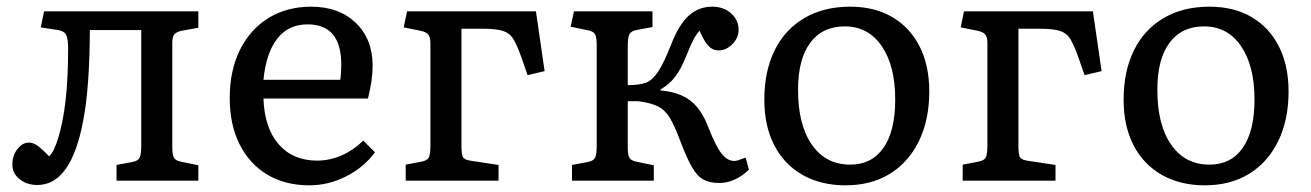

<svg xmlns="http://www.w3.org/2000/svg" viewBox="-20 -541 3925 575"><path d="M92 13Q60 13 38.5 -4.5Q17 -22 17 -48Q17 -75 32 -94.5Q47 -114 67 -114Q79 -114 92 -105Q105 -96 127 -73Q142 -86 155 -130Q184 -225 184 -395Q184 -425 178 -436.5Q172 -448 154 -451L102 -459L112 -507H574V-458L525 -449Q509 -446 502.5 -438.5Q496 -431 496 -414V-100Q496 -77 501 -68.5Q506 -60 521 -57L574 -46V0H329V-47L377 -56Q393 -59 398 -68.5Q403 -78 403 -104V-451H249Q249 -373 244 -301Q239 -229 229 -179Q193 13 92 13Z M907 14Q834 14 780.5 -18Q727 -50 697.5 -109Q668 -168 668 -247Q668 -330 698.5 -391.5Q729 -453 784 -487Q839 -521 912 -521Q995 -521 1045.5 -472.5Q1096 -424 1096 -344Q1096 -302 1082 -246H769Q772 -158 814.5 -109Q857 -60 930 -60Q968 -60 1004 -76Q1040 -92 1068 -120L1103 -85Q1069 -39 1016 -12.5Q963 14 907 14ZM769 -302H999Q1002 -322 1002 -348Q1002 -468 901 -468Q844 -468 810.5 -425.5Q777 -383 769 -302Z M1195 0V-48L1243 -57Q1262 -61 1265.5 -72.5Q1269 -84 1269 -105V-412Q1269 -428 1263.5 -436.5Q1258 -445 1239 -449L1189 -459L1199 -507H1585L1611 -328L1560 -316L1543 -365Q1530 -402 1519 -421.5Q1508 -441 1487.5 -448Q1467 -455 1425 -455H1362V-103Q1362 -82 1365.5 -72.5Q1369 -63 1387 -60L1473 -47V0Z M2134 7Q2106 7 2087 -3Q2068 -13 2052 -41Q2036 -69 2016 -122Q2000 -165 1986 -188Q1972 -211 1953 -221Q1934 -231 1904 -236Q1895 -238 1884.5 -238Q1874 -238 1860 -238V-100Q1860 -77 1865 -68.5Q1870 -60 1885 -57L1938 -46V0H1693V-47L1741 -56Q1757 -59 1762 -68.5Q1767 -78 1767 -104V-407Q1767 -430 1762 -438.5Q1757 -447 1742 -450L1689 -461L1699 -507H1934V-460L1886 -451Q1870 -448 1865 -438.5Q1860 -429 1860 -403V-286Q1893 -286 1914 -293Q1934 -301 1951 -326.5Q1968 -352 1990 -408Q2013 -467 2042.5 -494Q2072 -521 2113 -521Q2147 -521 2169.5 -501Q2192 -481 2192 -451Q2192 -428 2173.5 -409Q2155 -390 2132 -390Q2115 -390 2102.5 -402.5Q2090 -415 2075 -449Q2065 -438 2057 -423Q2049 -408 2035 -373Q2019 -333 2001.5 -310.5Q1984 -288 1958 -273V-270Q2011 -266 2045 -241.5Q2079 -217 2100 -163Q2123 -104 2140.5 -81.5Q2158 -59 2179 -59Q2184 -59 2190.5 -61Q2197 -63 2213 -69L2223 -33Q2181 7 2134 7Z M2512 14Q2438 14 2383 -17.5Q2328 -49 2298.5 -106.5Q2269 -164 2269 -242Q2269 -328 2300 -390.5Q2331 -453 2389 -487Q2447 -521 2526 -521Q2599 -521 2652 -490Q2705 -459 2734 -402Q2763 -345 2763 -267Q2763 -182 2732 -118.5Q2701 -55 2645 -20.5Q2589 14 2512 14ZM2526 -48Q2591 -48 2626 -98.5Q2661 -149 2661 -243Q2661 -344 2620.5 -403Q2580 -462 2510 -462Q2443 -462 2406.5 -413Q2370 -364 2370 -272Q2370 -167 2411.5 -107.5Q2453 -48 2526 -48Z M2863 0V-48L2911 -57Q2930 -61 2933.5 -72.5Q2937 -84 2937 -105V-412Q2937 -428 2931.5 -436.5Q2926 -445 2907 -449L2857 -459L2867 -507H3253L3279 -328L3228 -316L3211 -365Q3198 -402 3187 -421.5Q3176 -441 3155.5 -448Q3135 -455 3093 -455H3030V-103Q3030 -82 3033.5 -72.5Q3037 -63 3055 -60L3141 -47V0Z M3588 14Q3514 14 3459 -17.5Q3404 -49 3374.5 -106.5Q3345 -164 3345 -242Q3345 -328 3376 -390.5Q3407 -453 3465 -487Q3523 -521 3602 -521Q3675 -521 3728 -490Q3781 -459 3810 -402Q3839 -345 3839 -267Q3839 -182 3808 -118.5Q3777 -55 3721 -20.5Q3665 14 3588 14ZM3602 -48Q3667 -48 3702 -98.5Q3737 -149 3737 -243Q3737 -344 3696.5 -403Q3656 -462 3586 -462Q3519 -462 3482.5 -413Q3446 -364 3446 -272Q3446 -167 3487.5 -107.5Q3529 -48 3602 -48Z"/></svg>

Font: Literata 12pt
Style: Regular
Weight: 400
Designer: Latin by Veronika Burian and Jose Scaglione. Greek by Irene Vlachou. Cyrillic by Vera Evstafieva.
Foundry: TypeTogether
Version: Version 3.002